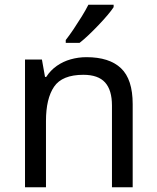

<svg xmlns="http://www.w3.org/2000/svg" viewBox="-20 -786 658 806"><path d="M343 -546Q439 -546 488 -499.5Q537 -453 537 -349V0H450V-343Q450 -408 421 -440Q392 -472 330 -472Q241 -472 207 -422Q173 -372 173 -278V0H85V-536H156L169 -463H174Q192 -491 218.5 -509.5Q245 -528 277 -537Q309 -546 343 -546ZM457 -756Q448 -742 431 -722Q414 -702 393.5 -680.5Q373 -659 352.5 -639.5Q332 -620 314 -606H256V-618Q271 -637 288.5 -663Q306 -689 323 -716.5Q340 -744 351 -766H457Z"/></svg>

Font: Noto Sans Armenian
Style: Regular
Weight: 400
Designer: Monotype Design Team
Foundry: Monotype Imaging Inc.
Version: Version 2.007